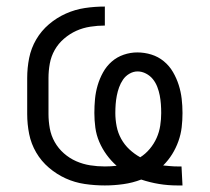

<svg xmlns="http://www.w3.org/2000/svg" viewBox="-20 -558 640 586"><path d="M521 8Q493 8 465.5 3.5Q438 -1 411 -10Q385 0 356.5 4Q328 8 300 8Q269 8 238.5 3.5Q208 -1 180.5 -13.5Q153 -26 129.5 -46Q106 -66 90.5 -92.5Q75 -119 69 -149Q63 -179 63 -210V-320Q63 -351 69 -381Q75 -411 90.5 -437.5Q106 -464 129.5 -484Q153 -504 181 -516.5Q209 -529 239 -533.5Q269 -538 300 -538V-480Q278 -480 255.5 -476.5Q233 -473 213 -464Q193 -455 175.5 -440Q158 -425 147 -405.5Q136 -386 132 -364Q128 -342 128 -320V-210Q128 -188 132 -166Q136 -144 147 -124.5Q158 -105 175 -90Q192 -75 212.5 -66Q233 -57 255 -53.5Q277 -50 300 -50Q309 -50 318 -50.5Q327 -51 336 -52Q319 -67 305.5 -85.5Q292 -104 283 -125Q274 -146 271 -168.5Q268 -191 268 -213Q268 -235 270 -256Q272 -277 278 -297.5Q284 -318 294.5 -337Q305 -356 321 -370Q337 -384 357.5 -391Q378 -398 399 -398Q421 -398 442 -391.5Q463 -385 480 -371Q497 -357 508 -338Q519 -319 525.5 -298.5Q532 -278 534.5 -256.5Q537 -235 537 -213Q537 -191 534.5 -169.5Q532 -148 524.5 -127Q517 -106 505.5 -87.5Q494 -69 478 -53Q489 -52 500 -51Q511 -50 522 -50Q525 -50 528 -50Q531 -50 534 -50L537 8Q533 8 529 8Q525 8 521 8ZM408 -78Q424 -88 437 -103.5Q450 -119 458 -137Q466 -155 469 -174.5Q472 -194 472 -213Q472 -227 471 -240.5Q470 -254 467.5 -267Q465 -280 460 -293Q455 -306 446.5 -316.5Q438 -327 425.5 -333.5Q413 -340 400 -340Q387 -340 375 -333Q363 -326 355.5 -315Q348 -304 343.5 -291.5Q339 -279 336.5 -266Q334 -253 333 -240Q332 -227 332 -213Q332 -193 336 -172.5Q340 -152 350 -134Q360 -116 375 -102Q390 -88 408 -78Z"/></svg>

Font: Iosevka Curly Slab LtEx
Style: Regular
Weight: 300
Width: 7
Monospace: yes
Designer: Belleve Invis
Foundry: Belleve Invis
Version: Version 11.1.0; ttfautohint (v1.8.3)